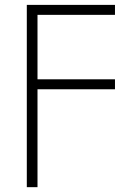

<svg xmlns="http://www.w3.org/2000/svg" viewBox="-20 -566 565 790"><path d="M90.3 204.1V-545.9H453.1V-504.9H134.3V-239.7H453.1V-198.7H134.3V204.1Z"/></svg>

Font: Inter ExtraLight
Style: Regular
Weight: 250
Designer: Rasmus Andersson
Foundry: rsms
Version: Version 4.001;git-66647c0bb